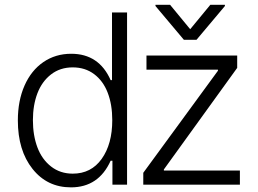

<svg xmlns="http://www.w3.org/2000/svg" viewBox="-20 -780 1089 811"><path d="M279.8 11.4Q179.3 11.4 117.4 -66.6Q55.4 -144.5 55.4 -271.3Q55.4 -354.4 83.6 -418.5Q111.9 -482.6 163.2 -517.8Q214.5 -552.9 280.9 -552.9Q398.1 -552.9 447.4 -441.4H453.1V-727.3H516.7V0H454.9V-101.2H447.4Q396.7 11.4 279.8 11.4ZM287.3 -46.5Q365.1 -46.5 409.6 -109Q454.2 -171.5 454.2 -272.4Q454.2 -338.1 435 -388.1Q415.8 -438.2 377.7 -466.8Q339.5 -495.4 287.3 -495.4Q234 -495.4 195.5 -465.6Q157 -435.7 138 -385.8Q119 -335.9 119 -272.4Q119 -208.1 138 -157.5Q157 -106.9 195.7 -76.7Q234.4 -46.5 287.3 -46.5ZM585.2 0V-50.1L900.6 -481.2V-485.8H598.7V-545.5H981.9V-493.3L672.2 -64.3V-59.7H993.3V0ZM698.5 -759.6 783.4 -656.6 868.3 -759.6H930V-754.6L810 -611.9H756.7L636.7 -754.6V-759.6Z"/></svg>

Font: Inter Light BETA
Style: Regular
Weight: 300
Designer: Rasmus Andersson
Foundry: rsms
Version: Version 3.011;git-f93a4a705